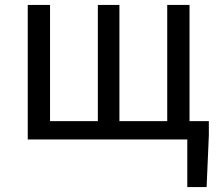

<svg xmlns="http://www.w3.org/2000/svg" viewBox="-20 -563 885 775"><path d="M92 0H736V192H814L823 -17V-74H745V-543H655V-74H462V-543H375V-74H182V-543H92Z"/></svg>

Font: DAIFUKU Sans JP
Style: Regular
Weight: 400
Designer: Original font ‘Source Han Sans JP’ : Ryoko NISHIZUKA  (kana, bopomofo & ideographs); Paul D. Hunt (Latin, Greek & Cyrill
Foundry: Daifuku
Version: Version 1.001